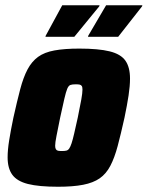

<svg xmlns="http://www.w3.org/2000/svg" viewBox="-20 -703 562 731"><path d="M201 8Q128 8 86.5 -2.5Q45 -13 27 -37.5Q9 -62 9 -104Q9 -132 15 -169.5Q21 -207 31 -255Q45 -318 57 -363.5Q69 -409 85 -439Q101 -469 125 -486.5Q149 -504 187.5 -511Q226 -518 282 -518Q355 -518 397.5 -507.5Q440 -497 457.5 -472Q475 -447 475 -404Q475 -376 469.5 -339.5Q464 -303 454 -255Q440 -192 428 -147Q416 -102 400 -71.5Q384 -41 359.5 -24Q335 -7 296.5 0.5Q258 8 201 8ZM216 -128Q226 -128 232.5 -129.5Q239 -131 243.5 -137.5Q248 -144 252.5 -157.5Q257 -171 262.5 -195Q268 -219 276 -255Q285 -299 289.5 -324Q294 -349 294 -362Q294 -372 291 -376Q288 -380 282.5 -381Q277 -382 268 -382Q255 -382 248 -379.5Q241 -377 236 -365Q231 -353 225 -327Q219 -301 209 -255Q200 -210 195 -185Q190 -160 190 -148Q190 -139 193 -134.5Q196 -130 201.5 -129Q207 -128 216 -128ZM315 -563 316 -567 384 -683H522L521 -679L430 -563ZM153 -563 154 -567 217 -683H359L358 -679L263 -563Z"/></svg>

Font: Saira SemiCondensed Black
Style: Italic
Weight: 900
Width: 4
Italic angle: -12°
Designer: Hector Gatti with collaboration of the Omnibus-Type team
Foundry: Omnibus-Type
Version: Version 1.101